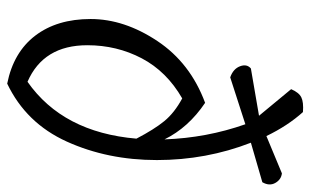

<svg xmlns="http://www.w3.org/2000/svg" viewBox="-180 -660 841 520"><g transform="rotate(90 240.0 -400.5)"><path d="M367 -660Q414 -539 414 -405.5Q414 -272 364 -161.5Q314 -51 207 0Q122 -17 77 -76Q32 -135 32 -226Q32 -317 91.5 -406.5Q151 -496 259 -536Q326 -491 358 -426Q354 -540 317 -645L190 -604Q167 -612 160 -630.5Q153 -649 166 -660L294 -682L222 -769Q231 -790 244 -796.5Q257 -803 284 -801Q321 -760 349 -702L450 -744Q467 -742 476 -726Q485 -710 474 -691ZM103 -217Q103 -98 202 -55Q339 -151 356 -350Q331 -398 308.5 -425.5Q286 -453 247 -474Q174 -432 138.5 -364.5Q103 -297 103 -217Z"/></g></svg>

Font: Tillana
Style: Regular
Weight: 400
Designer: Lipi Raval (Devanagari, Latin), Jonny Pinhorn (Latin)
Foundry: Indian Type Foundry
Version: Version 2.002;PS 1.0;hotconv 1.0.79;makeotf.lib2.5.61930; tt